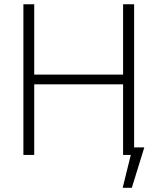

<svg xmlns="http://www.w3.org/2000/svg" viewBox="-20 -727 756 901"><path d="M89.8 -707H140.6V-377H557.6V-707H609.4V-35.2H657.2L598.6 154.3H555.7L593.8 0H557.6V-331.1H140.6V0H89.8Z"/></svg>

Font: Pretendard JP ExtraLight
Style: Regular
Weight: 200
Designer: Base glyphs from Inter by Rasmus Andersson; Hangeul glyphs from Noto Sans CJK(Source Han Sans) by Jang Soo-young and Kan
Foundry: Kil Hyung-jin
Version: Version 1.309